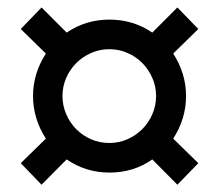

<svg xmlns="http://www.w3.org/2000/svg" viewBox="-20 -614 596 519"><path d="M104 -469.2 36.1 -535.6 92.3 -593.8 160.2 -525.9Q211.9 -561 275.9 -561Q340.3 -561 391.6 -525.9L459.5 -593.8L516.1 -535.6L448.2 -469.2Q482.9 -415.5 482.9 -354.5Q482.9 -293 448.2 -239.3L516.1 -172.9L459.5 -114.7L391.6 -183.1Q341.3 -147.5 275.9 -147.5Q211.9 -147.5 160.2 -183.1L92.3 -114.7L36.1 -172.9L104 -239.3Q69.3 -293 69.3 -354.5Q69.3 -415.5 104 -469.2ZM148.9 -354.5Q148.9 -328.6 158.9 -305.4Q168.9 -282.2 186 -264.9Q203.1 -247.6 226.3 -237.5Q249.5 -227.5 275.4 -227.5Q301.3 -227.5 324.2 -237.5Q347.2 -247.6 364.5 -264.9Q381.8 -282.2 391.8 -305.4Q401.9 -328.6 401.9 -354.5Q401.9 -380.4 391.8 -403.3Q381.8 -426.3 364.7 -443.6Q347.7 -460.9 324.7 -470.9Q301.8 -481 275.4 -481Q249.5 -481 226.6 -470.9Q203.6 -460.9 186.3 -443.6Q168.9 -426.3 158.9 -403.3Q148.9 -380.4 148.9 -354.5Z"/></svg>

Font: Saysettha OT
Style: Regular
Weight: 400
Designer: John M. Durdin and Silvain Dupertuis
Foundry: Lao Script for Windows
Version: Version 2.000